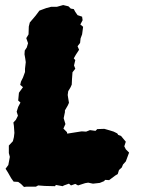

<svg xmlns="http://www.w3.org/2000/svg" viewBox="-20 -713 566 760"><path d="M246 -184 303 -193 321 -192 336 -198 358 -195 365 -202 393 -203 414 -197 430 -192 444 -185 448 -179 459 -175 468 -164 478 -152 472 -134 478 -122 491 -109 478 -74 467 -62 462 -50 451 -40 446 -24 436 -18 412 0 396 -1 392 4 375 11 348 14 329 10 317 12 289 21 278 15 261 21 253 14 233 21 228 24 201 19 198 24 157 23 131 21 122 26H84L75 27L63 15L52 7L34 6L24 -8L11 -31L2 -45L13 -60L19 -92L15 -107V-137L31 -154L35 -170L37 -187L35 -215L33 -228L43 -239L51 -255L46 -271L52 -290L61 -307L52 -315L54 -336L55 -346L71 -368L60 -377L63 -390L71 -406L79 -428V-441L82 -467L80 -481L77 -498L78 -513L86 -525L91 -542L84 -562L93 -577L94 -608L98 -624L121 -651L136 -671L163 -681L182 -686H205L230 -693L251 -688L260 -679L272 -677L278 -666L287 -653L305 -647L307 -633L298 -616L309 -607L305 -577L299 -561L297 -543L287 -530L293 -516L280 -496L272 -482L278 -475L273 -454L278 -441L267 -427L265 -400L264 -378L259 -367L250 -352L248 -337L250 -324L253 -306L248 -295L237 -276V-269L232 -245L239 -222L231 -204L245 -190Z"/></svg>

Font: Winky Rough Black
Style: Italic
Weight: 900
Italic angle: -8.97852°
Designer: Simon Atzbach
Foundry: typofactur
Version: Version 1.206; ttfautohint (v1.8.4.7-5d5b)